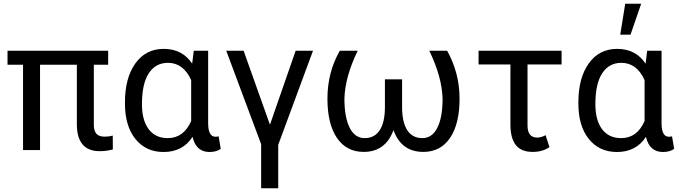

<svg xmlns="http://www.w3.org/2000/svg" viewBox="-20 -798 3612 1021"><path d="M555.2 -453.6H479V-134.3Q479 -103 492.2 -87.2Q505.4 -71.3 537.1 -71.3Q560.5 -71.3 579.6 -77.1L580.1 -3.4Q545.9 5.9 510.3 5.9Q388.7 5.9 388.7 -137.7V-453.6H192.9V0H102.5V-453.6H20V-528.3H555.2Z M1086.9 -528.3V-139.2Q1087.9 -70.8 1126 -70.8Q1135.3 -70.8 1142.6 -73.2L1153.8 -6.3Q1130.4 10.3 1094.2 10.3Q1022.5 10.3 1003.9 -70.3Q951.7 10.3 849.6 10.3Q755.9 10.3 700.2 -58.8Q644.5 -127.9 644.5 -247.1V-254.4Q644.5 -383.3 699.7 -460.7Q754.9 -538.1 850.6 -538.1Q949.7 -538.1 1002 -459.5L1010.3 -528.3ZM734.9 -244.1Q734.9 -158.7 770.5 -111.1Q806.2 -63.5 872.1 -63.5Q956.5 -63.5 996.6 -154.3V-372.1Q955.1 -463.9 873 -463.9Q807.6 -463.9 771.2 -408.4Q734.9 -353 734.9 -244.1Z M1415.5 -134.8 1552.2 -528.3H1644.5L1459.5 -27.8V203.1H1368.7V-31.2L1183.1 -528.3H1275.4Z M1882.3 -528.3Q1814.9 -390.1 1811.5 -273.4Q1811.5 -174.3 1839.4 -118.9Q1867.2 -63.5 1918.9 -63.5Q1971.7 -63.5 1999.3 -105.7Q2026.9 -147.9 2026.9 -229V-376H2118.2V-226.6Q2118.7 -146.5 2146.2 -105Q2173.8 -63.5 2226.1 -63.5Q2277.8 -63.5 2305.7 -118.7Q2333.5 -173.8 2333.5 -273.4Q2330.1 -390.1 2262.7 -528.3H2357.9Q2423.8 -409.2 2423.8 -273.4Q2423.8 -139.2 2373.3 -64.7Q2322.8 9.8 2231 9.8Q2113.8 9.8 2072.3 -106.4Q2052.2 -49.3 2012.2 -19.8Q1972.2 9.8 1914.1 9.8Q1822.3 9.8 1771.7 -64.7Q1721.2 -139.2 1721.2 -273.4Q1721.2 -413.6 1787.1 -528.3Z M2966.3 -455.1H2785.2V-131.3Q2785.2 -66.4 2836.4 -66.4Q2857.4 -66.4 2881.3 -79.1L2901.9 -15.6Q2864.7 9.8 2813 9.8Q2752 9.8 2723.4 -26.1Q2694.8 -62 2694.3 -133.3V-455.1H2524.9V-528.3H2966.3Z M3498 -528.3V-139.2Q3499 -70.8 3537.1 -70.8Q3546.4 -70.8 3553.7 -73.2L3564.9 -6.3Q3541.5 10.3 3505.4 10.3Q3433.6 10.3 3415 -70.3Q3362.8 10.3 3260.7 10.3Q3167 10.3 3111.3 -58.8Q3055.7 -127.9 3055.7 -247.1V-254.4Q3055.7 -383.3 3110.8 -460.7Q3166 -538.1 3261.7 -538.1Q3360.8 -538.1 3413.1 -459.5L3421.4 -528.3ZM3146 -244.1Q3146 -158.7 3181.6 -111.1Q3217.3 -63.5 3283.2 -63.5Q3367.7 -63.5 3407.7 -154.3V-372.1Q3366.2 -463.9 3284.2 -463.9Q3218.8 -463.9 3182.4 -408.4Q3146 -353 3146 -244.1ZM3304.7 -778.3H3389.6L3333 -613.8H3278.3Z"/></svg>

Font: Roboto
Style: Regular
Weight: 400
Designer: Google
Version: Version 2.001047; 2015